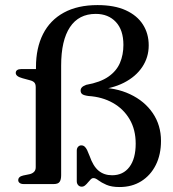

<svg xmlns="http://www.w3.org/2000/svg" viewBox="-20 -742 698 774"><path d="M629 -174Q629 -237 596 -285.8Q563 -334.5 504.2 -362.2Q445.5 -390 368 -389L364.5 -379Q431.5 -384 479.5 -408.5Q527.5 -433 553.5 -472Q579.5 -511 579.5 -559Q579.5 -606.5 556.2 -643Q533 -679.5 487.2 -700.5Q441.5 -721.5 373 -721.5Q293 -721.5 237.5 -691.2Q182 -661 153.5 -604.8Q125 -548.5 125 -471V-438L143 -463.5H65Q55 -463.5 49.2 -459.5Q43.5 -455.5 43.5 -448Q43.5 -441 50 -435.8Q56.5 -430.5 71 -426.5L100.5 -418.5Q112.5 -415.5 118.2 -409.5Q124 -403.5 124 -390.5V-68Q124 -56 117.2 -49.2Q110.5 -42.5 100 -40L73.5 -34.5Q53.5 -30 53.5 -15.5Q53.5 -9 59.2 -4.5Q65 0 76 0H196.5Q214 0 220.2 -8.8Q226.5 -17.5 226.5 -35.5V-477.5Q226.5 -579 262 -632.5Q297.5 -686 366 -686Q416.5 -686 447 -653.5Q477.5 -621 477.5 -561Q477.5 -521 463.5 -488.2Q449.5 -455.5 416.8 -432.8Q384 -410 327.5 -400Q314.5 -395 309.8 -389.5Q305 -384 305 -377Q305 -367.5 311.5 -362.5Q318 -357.5 336.5 -355Q392 -351.5 435 -327.2Q478 -303 502.5 -261.2Q527 -219.5 527 -163Q527 -102.5 501.8 -69Q476.5 -35.5 432 -35.5Q399.5 -35.5 377.5 -53.8Q355.5 -72 341.5 -112.5L331 -137.5Q326.5 -146.5 321 -151.2Q315.5 -156 307.5 -156Q300 -156 294.8 -150.2Q289.5 -144.5 289.5 -135V-11.5Q289.5 -2 295 4.2Q300.5 10.5 309.5 10.5Q317 10.5 323.2 5.2Q329.5 0 335 -7Q340.5 -14 346 -19.2Q351.5 -24.5 357.5 -24Q365 -24 376.8 -15Q388.5 -6 409 3Q429.5 12 462 12Q512 12 549.5 -11.5Q587 -35 608 -76.8Q629 -118.5 629 -174Z"/></svg>

Font: Fraunces 11pt
Style: Regular
Weight: 400
Version: Version 1.000;[b76b70a41]